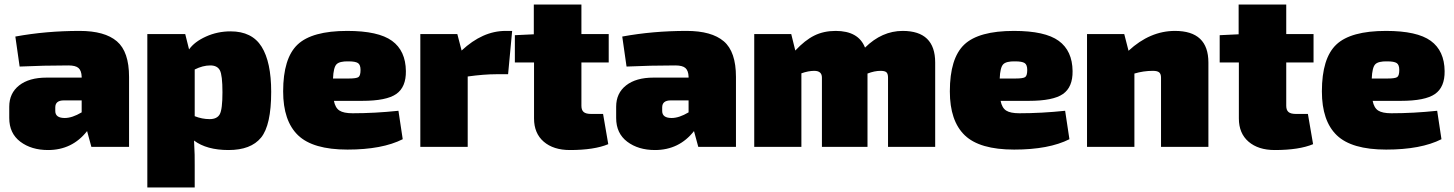

<svg xmlns="http://www.w3.org/2000/svg" viewBox="-20 -651 6444 851"><path d="M67 -356 48 -489Q184 -514 333 -514Q444 -514 498 -468Q552 -422 552 -310V0H385L366 -70Q300 14 193 14Q119 14 70 -23Q21 -60 21 -128V-178Q21 -238 65 -272.5Q109 -307 186 -307H342V-311Q341 -338 328 -349.5Q315 -361 283 -361Q173 -361 67 -356ZM225 -175V-159Q225 -128 267 -128Q300 -128 342 -153V-206H263Q225 -206 225 -175Z M801 -500 818 -432Q842 -466 893 -489Q944 -512 1002 -512Q1097 -512 1139.5 -444Q1182 -376 1182 -244Q1182 -96 1137 -41Q1092 14 993 14Q896 14 840 -28Q844 43 843 81V180H633V-500ZM843 -343V-136Q876 -123 909 -123Q942 -123 954 -144.5Q966 -166 966 -242Q966 -318 954.5 -339.5Q943 -361 912 -361Q879 -361 843 -343Z M1585 -204H1460Q1466 -173 1484.5 -161Q1503 -149 1543 -149Q1641 -149 1746 -160L1765 -34Q1674 12 1520 12Q1367 12 1301 -51.5Q1235 -115 1235 -246Q1235 -393 1299 -453.5Q1363 -514 1519 -514Q1657 -514 1717.5 -470Q1778 -426 1779 -336Q1780 -265 1736.5 -234.5Q1693 -204 1585 -204ZM1456 -303H1526Q1560 -303 1569 -309.5Q1578 -316 1578 -341Q1578 -364 1566.5 -371.5Q1555 -379 1525 -379Q1485 -380 1471.5 -366Q1458 -352 1456 -303Z M2250 -514 2232 -322H2179Q2126 -322 2053 -312V0H1843V-500H2007L2026 -427Q2119 -514 2221 -514Z M2557 -374V-182Q2557 -163 2567 -154.5Q2577 -146 2600 -146H2653L2676 -12Q2614 14 2506 14Q2433 14 2390 -23Q2347 -60 2347 -126V-374H2262V-495L2346 -499V-631H2557V-500H2678V-374Z M2757 -356 2738 -489Q2874 -514 3023 -514Q3134 -514 3188 -468Q3242 -422 3242 -310V0H3075L3056 -70Q2990 14 2883 14Q2809 14 2760 -23Q2711 -60 2711 -128V-178Q2711 -238 2755 -272.5Q2799 -307 2876 -307H3032V-311Q3031 -338 3018 -349.5Q3005 -361 2973 -361Q2863 -361 2757 -356ZM2915 -175V-159Q2915 -128 2957 -128Q2990 -128 3032 -153V-206H2953Q2915 -206 2915 -175Z M3487 -500 3505 -427Q3548 -473 3589.5 -493.5Q3631 -514 3684 -514Q3785 -514 3814 -440Q3889 -514 3981 -514Q4125 -514 4125 -374V0H3916V-307Q3916 -324 3909 -330.5Q3902 -337 3883 -337Q3856 -337 3825 -325V0H3623V-307Q3623 -337 3589 -337Q3563 -337 3532 -326V0H3323V-500Z M4540 -204H4415Q4421 -173 4439.5 -161Q4458 -149 4498 -149Q4596 -149 4701 -160L4720 -34Q4629 12 4475 12Q4322 12 4256 -51.5Q4190 -115 4190 -246Q4190 -393 4254 -453.5Q4318 -514 4474 -514Q4612 -514 4672.5 -470Q4733 -426 4734 -336Q4735 -265 4691.5 -234.5Q4648 -204 4540 -204ZM4411 -303H4481Q4515 -303 4524 -309.5Q4533 -316 4533 -341Q4533 -364 4521.5 -371.5Q4510 -379 4480 -379Q4440 -380 4426.5 -366Q4413 -352 4411 -303Z M4963 -500 4982 -426Q5077 -514 5188 -514Q5336 -514 5336 -374V0H5126V-307Q5126 -323 5118 -330Q5110 -337 5090 -337Q5048 -337 5008 -325V0H4798V-500Z M5681 -374V-182Q5681 -163 5691 -154.5Q5701 -146 5724 -146H5777L5800 -12Q5738 14 5630 14Q5557 14 5514 -23Q5471 -60 5471 -126V-374H5386V-495L5470 -499V-631H5681V-500H5802V-374Z M6189 -204H6064Q6070 -173 6088.5 -161Q6107 -149 6147 -149Q6245 -149 6350 -160L6369 -34Q6278 12 6124 12Q5971 12 5905 -51.5Q5839 -115 5839 -246Q5839 -393 5903 -453.5Q5967 -514 6123 -514Q6261 -514 6321.5 -470Q6382 -426 6383 -336Q6384 -265 6340.5 -234.5Q6297 -204 6189 -204ZM6060 -303H6130Q6164 -303 6173 -309.5Q6182 -316 6182 -341Q6182 -364 6170.5 -371.5Q6159 -379 6129 -379Q6089 -380 6075.5 -366Q6062 -352 6060 -303Z"/></svg>

Font: Exo 2.0 Black
Style: Regular
Weight: 900
Designer: Natanael Gama
Version: Version 1.001;PS 001.001;hotconv 1.0.70;makeotf.lib2.5.58329